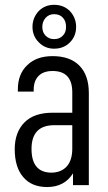

<svg xmlns="http://www.w3.org/2000/svg" viewBox="-20 -754 440 782"><path d="M341.8 -375V0H277.3V-47.9Q242.2 7.8 171.9 7.8Q108.4 7.8 74.2 -33.2Q40 -73.2 40 -146.5Q40 -215.8 80.1 -255.9Q119.1 -294.9 194.3 -294.9H274.4V-377.9Q274.4 -464.8 194.3 -464.8Q157.2 -464.8 137.7 -445.3Q117.2 -424.8 117.2 -388.7V-380.9H52.7V-389.6Q52.7 -453.1 91.8 -489.3Q128.9 -525.4 194.3 -525.4Q265.6 -525.4 303.7 -486.3Q341.8 -447.3 341.8 -375ZM274.4 -148.4V-244.1H201.2Q108.4 -244.1 108.4 -147.5Q108.4 -51.8 188.5 -50.8Q228.5 -50.8 252 -76.2Q274.4 -101.6 274.4 -148.4ZM112.3 -644.5Q112.3 -681.6 137.7 -709Q163.1 -734.4 200.2 -734.4Q239.3 -734.4 264.6 -709Q290 -681.6 290 -644.5Q290 -606.4 264.6 -581.1Q239.3 -555.7 200.2 -555.7Q163.1 -555.7 137.7 -582Q112.3 -607.4 112.3 -644.5ZM249 -644.5Q249 -668 236.3 -681.6Q223.6 -696.3 200.2 -696.3Q179.7 -696.3 166 -681.6Q152.3 -666 152.3 -644.5Q152.3 -622.1 166 -608.4Q179.7 -594.7 200.2 -594.7Q223.6 -594.7 236.3 -609.4Q249 -622.1 249 -644.5Z"/></svg>

Font: Dinish Condensed
Style: Regular
Weight: 400
Width: 3
Designer: Bert Driehuis
Foundry: Playbeing
Version: Version 3.006; git-39231f3c-release